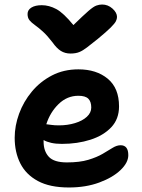

<svg xmlns="http://www.w3.org/2000/svg" viewBox="-20 -820 629 850"><path d="M285 10Q201 10 148 -18.5Q95 -47 70 -96.5Q45 -146 45 -210Q45 -263 64.5 -316.5Q84 -370 121 -414.5Q158 -459 210 -486Q262 -513 327 -513Q407 -513 457 -471.5Q507 -430 507 -349Q507 -293 472.5 -256.5Q438 -220 380.5 -201.5Q323 -183 254 -183Q227 -183 207 -187.5Q187 -192 173 -200Q173 -197 173 -193Q173 -151 196 -126Q219 -101 276 -101Q333 -101 371 -112.5Q409 -124 434.5 -139Q460 -154 478.5 -165.5Q497 -177 514 -177Q548 -177 548 -133Q548 -100 513.5 -67Q479 -34 419.5 -12Q360 10 285 10ZM327 -396Q277 -396 239.5 -359.5Q202 -323 185 -270Q195 -269 208 -267Q221 -265 241 -265Q279 -265 312 -275Q345 -285 364.5 -303Q384 -321 384 -344Q384 -370 371 -383Q358 -396 327 -396ZM432 -800Q458 -800 478 -782Q498 -764 498 -745Q498 -736 493 -726Q488 -716 470 -698Q452 -680 412 -647Q383 -624 365 -610Q347 -596 331 -589.5Q315 -583 292 -583Q268 -583 249.5 -594.5Q231 -606 212 -633Q189 -663 169.5 -680.5Q150 -698 134.5 -709Q119 -720 110.5 -730.5Q102 -741 102 -758Q102 -776 119 -786.5Q136 -797 165 -797Q197 -797 229 -780Q261 -763 305 -709Q349 -752 371.5 -771.5Q394 -791 407 -795.5Q420 -800 432 -800Z"/></svg>

Font: Shantell Sans Normal
Style: Regular
Weight: 600
Designer: Stephen Nixon, Anya Danilova, Shantell Martin
Foundry: Arrow Type
Version: Version 1.009;[a7da0bfa3]